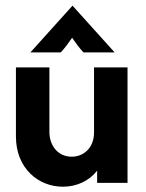

<svg xmlns="http://www.w3.org/2000/svg" viewBox="-20 -660 526 693"><path d="M89.6 -470.8H199.3C214.6 -487.5 226.4 -503.5 240.3 -523.6C254.2 -503.5 266 -487.5 281.2 -470.8H393.8L241.7 -639.6ZM206.9 13.9C256.2 13.9 300.7 -6.2 330.6 -43.8V0H440.3V-416.7H319.4V-181.9C319.4 -125 280.6 -94.4 238.9 -94.4C187.5 -94.4 158.3 -136.8 158.3 -183.3V-416.7H37.5V-167.4C37.5 -52.1 118.8 13.9 206.9 13.9Z"/></svg>

Font: Afacad
Style: Bold
Weight: 700
Designer: Kristian Moeller
Foundry: Dicotype
Version: Version 1.000